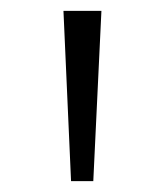

<svg xmlns="http://www.w3.org/2000/svg" viewBox="-20 -678 303 354"><path d="M111 -344 97 -658H167L152 -344Z"/></svg>

Font: EauTestSC
Style: Regular
Weight: 400
Designer: Christian Thalmann (Catharsis Fonts)
Version: Version 0.001;PS 000.001;hotconv 1.0.88;makeotf.lib2.5.64775